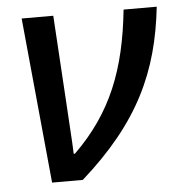

<svg xmlns="http://www.w3.org/2000/svg" viewBox="-44 -581 577 623"><g transform="rotate(-5 244.5 -269.5)"><path d="M101 0H201C394 -171 466 -330 489 -539H381C361 -346 308 -209 183 -87H179C178 -127 172 -203 170 -246L152 -539H49Z"/></g></svg>

Font: Noto Sans Medium
Style: Italic
Weight: 500
Italic angle: -12°
Designer: Monotype Design Team
Foundry: Monotype Imaging Inc.
Version: Version 2.013